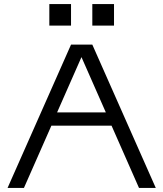

<svg xmlns="http://www.w3.org/2000/svg" viewBox="-20 -918 798 938"><path d="M659 0H741L431 -700H327L17 0H97L231 -304H525ZM221 -793H327V-898H221ZM431 -793H537V-898H431ZM259 -369 378 -639 497 -369Z"/></svg>

Font: Absans
Style: Regular
Weight: 400
Designer: Valerio Monopoli
Version: Version 1.200;Glyphs 3.2 (3217)